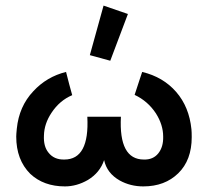

<svg xmlns="http://www.w3.org/2000/svg" viewBox="-20 -654 743 686"><path d="M350 -634 437 -604 374 -437 301 -457ZM664 -192Q665 -182 665 -164Q665 -82 617 -35Q569 12 492 12Q446 12 408 -9Q362 -35 352 -82Q337 -37 294 -11Q254 12 212 12Q136 12 88 -33Q38 -83 38 -166Q38 -174 40 -194Q48 -274 99 -328Q147 -380 216 -397Q228 -349 238 -314Q193 -295 164 -251Q138 -212 137 -170Q135 -131 153 -109Q173 -83 210 -84Q300 -84 292 -237H412Q404 -84 494 -84Q527 -83 545.5 -106Q564 -129 563 -166Q563 -208 537 -249Q508 -293 461 -315Q470 -342 479 -370L488 -397Q563 -379 609.5 -325.5Q656 -272 664 -192Z"/></svg>

Font: GFS Neohellenic Rg
Style: Bold
Weight: 700
Designer: Designed by Takis Katsoulidis and George D. Matthiopoulos.
Foundry: Designed by Takis Katsoulidis and George D. Matthiopoulos.
Version: Version 1.0